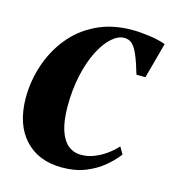

<svg xmlns="http://www.w3.org/2000/svg" viewBox="-86 -597 614 681"><g transform="rotate(15 220.5 -257.0)"><path d="M202 11Q115 11 65 -43.5Q15 -98 14.5 -194.5Q14.5 -256.5 34 -315.5Q53.5 -374.5 91.8 -422Q130 -469.5 187 -497.2Q244 -525 318 -525Q346.5 -525 381.2 -520.2Q416 -515.5 441 -506L405.5 -375L372.5 -375.5Q360 -418 349.5 -443Q339 -468 327.2 -479.2Q315.5 -490.5 298 -490.5Q274.5 -490.5 251 -469.2Q227.5 -448 208 -409.2Q188.5 -370.5 177 -318Q165.5 -265.5 165.5 -202Q166 -150 177 -116.5Q188 -83 208 -66.5Q228 -50 256 -50Q281 -50 304.5 -59.5Q328 -69 348.2 -83.8Q368.5 -98.5 383 -115L398 -89Q381 -66 353.5 -42.8Q326 -19.5 288.2 -4.2Q250.5 11 202 11Z"/></g></svg>

Font: Merriweather 120pt
Style: Bold Italic
Weight: 700
Italic angle: -7.8°
Version: Version 2.101